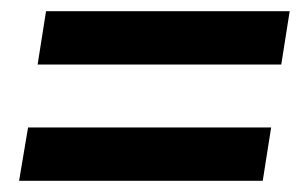

<svg xmlns="http://www.w3.org/2000/svg" viewBox="-20 -460 538 342"><path d="M47 -345 62 -440H496L481 -345ZM14 -138 30 -233H463L448 -138Z"/></svg>

Font: Nunito Sans 7pt Condensed ExtraBold
Style: Italic
Weight: 800
Width: 3
Italic angle: -9°
Designer: Vernon Adams
Foundry: Vernon Adams
Version: Version 3.101;gftools[0.9.27]